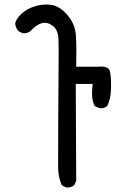

<svg xmlns="http://www.w3.org/2000/svg" viewBox="-20 -823 540 849"><path d="M272 6 253 -4Q237 -41 237 -84.5Q237 -128 237.5 -284.5Q238 -441 239 -525.5Q240 -610 238.5 -650.5Q237 -691 213 -709Q189 -727 165 -720.5Q141 -714 115 -686Q101 -674 80 -676L61 -686Q49 -700 47 -719Q51 -740 75.5 -762.5Q100 -785 137 -796Q174 -807 209.5 -801Q245 -795 278.5 -756Q312 -717 315.5 -667.5Q319 -618 317 -528H415Q462 -533 467 -504.5Q472 -476 471 -431Q470 -386 454 -354Q440 -342 419 -345L399 -354Q381 -385 390 -452H315L317 -23L308 -4Q293 8 272 6Z"/></svg>

Font: NaniFont Regular
Style: Regular
Weight: 400
Designer: Nanigashitei
Version: Version 1.036